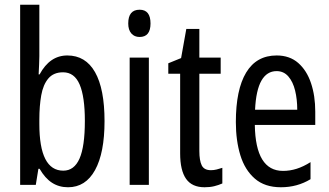

<svg xmlns="http://www.w3.org/2000/svg" viewBox="-20 -780 1390 810"><path d="M146 -543Q146 -527 145 -508Q144 -489 143 -466H147Q190 -546 264 -546Q341 -546 381 -475.5Q421 -405 421 -269Q421 -135 381 -62.5Q341 10 267 10Q229 10 199.5 -9Q170 -28 147 -68H142L131 0H65V-760H146ZM246 -475Q206 -475 184 -449Q162 -423 154 -378Q146 -333 146 -276V-257Q146 -60 247 -60Q293 -60 315.5 -111Q338 -162 338 -270Q338 -372 316 -423.5Q294 -475 246 -475Z M569 -739Q615 -739 615 -681Q615 -624 569 -624Q547 -624 534 -639Q521 -654 521 -681Q521 -739 569 -739ZM608 -537V0H527V-537Z M870 -62Q882 -62 894 -65Q906 -68 918 -72V-6Q902 1 884 5.5Q866 10 843 10Q790 10 765 -25.5Q740 -61 740 -133V-469H690V-513L744 -535L766 -658H821V-537H911V-469H821V-143Q821 -103 831 -82.5Q841 -62 870 -62Z M1147 -546Q1202 -546 1238 -514.5Q1274 -483 1292 -429.5Q1310 -376 1310 -309V-253H1055Q1058 -59 1174 -59Q1203 -59 1231.5 -68Q1260 -77 1290 -96V-24Q1234 10 1165 10Q1097 10 1055 -26.5Q1013 -63 994 -125Q975 -187 975 -265Q975 -402 1018.5 -474Q1062 -546 1147 -546ZM1147 -480Q1106 -480 1083 -440Q1060 -400 1056 -317H1234Q1234 -361 1225 -398Q1216 -435 1196.5 -457.5Q1177 -480 1147 -480Z"/></svg>

Font: Noto Sans Bengali UI ExtraCondensed
Style: Regular
Weight: 400
Width: 2
Designer: Jelle Bosma - Monotype Design Team
Foundry: Monotype Imaging Inc.
Version: Version 2.003; ttfautohint (v1.8.4.7-5d5b)